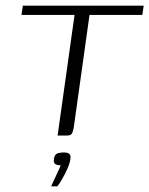

<svg xmlns="http://www.w3.org/2000/svg" viewBox="-20 -480 529 680"><path d="M61 -460H489L484 -427H297L241 -27Q239 -18 237 -12Q235 -6 231 -3Q227 0 217 0H184L244 -427H56ZM161 180Q168 165 174.5 151Q181 137 186.5 125Q192 113 195 106Q194 106 192.5 105.5Q191 105 189 105Q182 105 175.5 101Q169 97 171 83Q173 68 182 64Q191 60 207 60Q215 60 220.5 62Q226 64 228.5 69.5Q231 75 229 85Q227 99 218 119Q209 139 199 156Q189 173 183 180Z"/></svg>

Font: Genos Thin Light
Style: Italic
Weight: 300
Italic angle: -8°
Version: Version 1.010